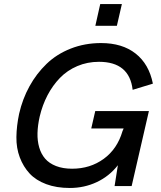

<svg xmlns="http://www.w3.org/2000/svg" viewBox="-20 -911 789 940"><path d="M446.8 -784.7 470.7 -891.1H576.7L552.2 -784.7ZM321.8 9.3Q256.3 9.3 206.1 -9.5Q155.8 -28.3 125 -61.5Q94.2 -94.7 76.9 -140.4Q59.6 -186 60.3 -240.2Q61 -294.4 73.7 -354.5Q90.3 -426.8 124.3 -488.5Q158.2 -550.3 207.8 -598.1Q257.3 -646 326.2 -673.1Q395 -700.2 475.1 -700.2Q578.6 -700.2 644 -648.7Q709.5 -597.2 728.5 -501.5L629.4 -471.2Q613.8 -608.4 464.4 -608.4Q407.7 -608.4 358.4 -587.4Q309.1 -566.4 273.4 -529.5Q237.8 -492.7 212.6 -444.6Q187.5 -396.5 174.3 -340.3Q164.6 -297.4 163.6 -259.5Q162.6 -221.7 171.9 -189.5Q181.2 -157.2 200.9 -134.3Q220.7 -111.3 254.4 -98.1Q288.1 -85 333 -85Q421.4 -85 487.8 -133.3Q554.2 -181.6 579.6 -268.6L585.4 -282.2H426.8L446.3 -367.2H709L624.5 0H541L557.1 -102.1Q515.1 -48.3 453.9 -19.5Q392.6 9.3 321.8 9.3Z"/></svg>

Font: HK Grotesk SmBold Legacy Italic
Style: Regular
Weight: 600
Italic angle: -13°
Designer: Alfredo Marco Pradil
Foundry: Hanken Design Co.
Version: Version 2.022;PS 002.022;hotconv 1.0.88;makeotf.lib2.5.64775